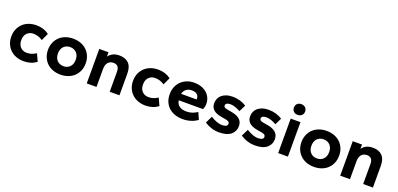

<svg xmlns="http://www.w3.org/2000/svg" viewBox="9 -1570 5098 2460"><g transform="rotate(20 2558.0 -340.5)"><path d="M295 10Q239 10 191.5 -7.5Q144 -25 110 -57.5Q76 -90 57 -135Q38 -180 38 -235Q38 -290 57 -335Q76 -380 110 -412.5Q144 -445 191.5 -462.5Q239 -480 295 -480Q394 -480 467 -425L421 -325Q388 -346 357.5 -355.5Q327 -365 295 -365Q241 -365 207.5 -330.5Q174 -296 174 -235Q174 -174 207.5 -139.5Q241 -105 295 -105Q327 -105 357.5 -114.5Q388 -124 421 -145L467 -45Q394 10 295 10Z M795 10Q739 10 691.5 -7.5Q644 -25 610 -57.5Q576 -90 557 -135Q538 -180 538 -235Q538 -290 557 -335Q576 -380 610 -412.5Q644 -445 691.5 -462.5Q739 -480 795 -480Q851 -480 898.5 -462.5Q946 -445 980 -412.5Q1014 -380 1033 -335Q1052 -290 1052 -235Q1052 -180 1033 -135Q1014 -90 980 -57.5Q946 -25 898.5 -7.5Q851 10 795 10ZM795 -105Q849 -105 882.5 -140Q916 -175 916 -235Q916 -295 882.5 -330Q849 -365 795 -365Q741 -365 707.5 -330Q674 -295 674 -235Q674 -175 707.5 -140Q741 -105 795 -105Z M1465 0V-273Q1465 -365 1386 -365Q1339 -365 1312 -334Q1285 -303 1285 -244V0H1152V-470H1278V-411Q1300 -443 1336.5 -461.5Q1373 -480 1427 -480Q1507 -480 1552.5 -434.5Q1598 -389 1598 -293V0Z M1955 10Q1899 10 1851.5 -7.5Q1804 -25 1770 -57.5Q1736 -90 1717 -135Q1698 -180 1698 -235Q1698 -290 1717 -335Q1736 -380 1770 -412.5Q1804 -445 1851.5 -462.5Q1899 -480 1955 -480Q2054 -480 2127 -425L2081 -325Q2048 -346 2017.5 -355.5Q1987 -365 1955 -365Q1901 -365 1867.5 -330.5Q1834 -296 1834 -235Q1834 -174 1867.5 -139.5Q1901 -105 1955 -105Q1987 -105 2017.5 -114.5Q2048 -124 2081 -145L2127 -45Q2054 10 1955 10Z M2461 10Q2407 10 2359 -5.5Q2311 -21 2275.5 -51.5Q2240 -82 2219 -128Q2198 -174 2198 -235Q2198 -291 2217 -336.5Q2236 -382 2269.5 -414Q2303 -446 2348 -463Q2393 -480 2445 -480Q2498 -480 2542 -465Q2586 -450 2617 -422.5Q2648 -395 2665 -357.5Q2682 -320 2682 -275Q2682 -258 2677 -236Q2672 -214 2664 -200H2334Q2341 -149 2377.5 -123.5Q2414 -98 2475 -98Q2517 -98 2553 -111Q2589 -124 2621 -145L2662 -52Q2577 10 2461 10ZM2449 -377Q2404 -377 2373 -352.5Q2342 -328 2334 -288H2545Q2546 -291 2546 -298Q2546 -333 2522 -355Q2498 -377 2449 -377Z M2958 10Q2851 10 2758 -51L2805 -147Q2852 -118 2891 -104.5Q2930 -91 2960 -91Q3036 -91 3036 -134Q3036 -152 3023.5 -161.5Q3011 -171 2979 -177L2915 -188Q2773 -213 2773 -320Q2773 -353 2785 -382Q2797 -411 2821.5 -432.5Q2846 -454 2883.5 -467Q2921 -480 2972 -480Q3023 -480 3070 -466Q3117 -452 3157 -427L3112 -335Q3080 -353 3044.5 -366Q3009 -379 2977 -379Q2909 -379 2909 -338Q2909 -324 2920.5 -315Q2932 -306 2961 -301L3025 -290Q3097 -277 3134.5 -243Q3172 -209 3172 -150Q3172 -80 3118 -35Q3064 10 2958 10Z M3448 10Q3341 10 3248 -51L3295 -147Q3342 -118 3381 -104.5Q3420 -91 3450 -91Q3526 -91 3526 -134Q3526 -152 3513.5 -161.5Q3501 -171 3469 -177L3405 -188Q3263 -213 3263 -320Q3263 -353 3275 -382Q3287 -411 3311.5 -432.5Q3336 -454 3373.5 -467Q3411 -480 3462 -480Q3513 -480 3560 -466Q3607 -452 3647 -427L3602 -335Q3570 -353 3534.5 -366Q3499 -379 3467 -379Q3399 -379 3399 -338Q3399 -324 3410.5 -315Q3422 -306 3451 -301L3515 -290Q3587 -277 3624.5 -243Q3662 -209 3662 -150Q3662 -80 3608 -35Q3554 10 3448 10Z M3762 0V-470H3895V0ZM3828 -545Q3793 -545 3772.5 -565.5Q3752 -586 3752 -618Q3752 -650 3772.5 -670.5Q3793 -691 3828 -691Q3863 -691 3884 -670.5Q3905 -650 3905 -618Q3905 -586 3884 -565.5Q3863 -545 3828 -545Z M4251 10Q4195 10 4147.5 -7.5Q4100 -25 4066 -57.5Q4032 -90 4013 -135Q3994 -180 3994 -235Q3994 -290 4013 -335Q4032 -380 4066 -412.5Q4100 -445 4147.5 -462.5Q4195 -480 4251 -480Q4307 -480 4354.5 -462.5Q4402 -445 4436 -412.5Q4470 -380 4489 -335Q4508 -290 4508 -235Q4508 -180 4489 -135Q4470 -90 4436 -57.5Q4402 -25 4354.5 -7.5Q4307 10 4251 10ZM4251 -105Q4305 -105 4338.5 -140Q4372 -175 4372 -235Q4372 -295 4338.5 -330Q4305 -365 4251 -365Q4197 -365 4163.5 -330Q4130 -295 4130 -235Q4130 -175 4163.5 -140Q4197 -105 4251 -105Z M4921 0V-273Q4921 -365 4842 -365Q4795 -365 4768 -334Q4741 -303 4741 -244V0H4608V-470H4734V-411Q4756 -443 4792.5 -461.5Q4829 -480 4883 -480Q4963 -480 5008.5 -434.5Q5054 -389 5054 -293V0Z"/></g></svg>

Font: Celebes
Style: Bold
Weight: 700
Designer: Anugrah Pasau
Foundry: Lafontype
Version: Version 1.000; ttfautohint (v1.8.4)